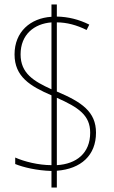

<svg xmlns="http://www.w3.org/2000/svg" viewBox="-20 -780 511 858"><path d="M210 -16V58H234V-17C342 -25 409 -86 409 -187C409 -281 345 -324 234 -371V-680C278 -680 323 -668 367 -646L379 -670C333 -693 285 -705 234 -706V-760H210V-705C116 -699 45 -638 45 -537C45 -437 115 -395 210 -354V-42C152 -42 88 -58 48 -76V-47C85 -32 144 -18 210 -16ZM210 -680V-381C131 -417 72 -452 72 -537C72 -626 133 -674 210 -680ZM234 -42V-343C331 -300 383 -265 383 -187C383 -95 321 -47 234 -42Z"/></svg>

Font: Noto Sans Oriya Cond Thin
Style: Regular
Weight: 100
Width: 3
Designer: Amélie Bonet and Sol Matas
Foundry: Google LLC
Version: Version 2.006